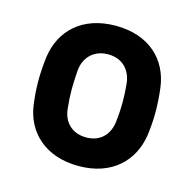

<svg xmlns="http://www.w3.org/2000/svg" viewBox="-84 -604 709 701"><g transform="rotate(15 270.5 -254.0)"><path d="M271 11C398 11 471 -64 486 -164C490 -196 492 -224 492 -252C492 -281 490 -310 486 -343C473 -445 398 -519 271 -519C143 -519 69 -444 55 -343C51 -310 49 -281 49 -252C49 -224 51 -196 55 -164C68 -64 143 11 271 11ZM271 -97C214 -97 183 -135 179 -181C173 -233 174 -273 178 -326C182 -372 214 -411 271 -411C328 -411 358 -372 363 -326C368 -272 368 -233 362 -181C357 -136 328 -97 271 -97Z"/></g></svg>

Font: Finlandica SemiBold
Style: Regular
Weight: 600
Designer: Niklas Ekholm, Juho Hiilivirta, Jaakko Suomalainen
Foundry: Helsinki Type Studio
Version: Version 2.000;Glyphs 3.2 (3202)